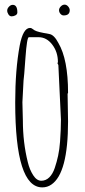

<svg xmlns="http://www.w3.org/2000/svg" viewBox="-20 -793 369 832"><path d="M282.2 -749Q282.2 -726.1 255.9 -726.1Q248 -726.1 241.9 -733.2Q235.8 -740.2 235.8 -748.8Q235.8 -757.3 243.4 -765.1Q251 -772.9 259.8 -772.9Q268.6 -772.9 275.4 -764.9Q282.2 -756.8 282.2 -749ZM55.2 -739.3Q55.2 -772 35.2 -772Q26.4 -772 18.8 -763.9Q11.2 -755.9 11.2 -747.3Q11.2 -738.8 16.6 -730.5Q22 -722.2 30.5 -722.2Q39.1 -722.2 47.1 -726.6Q55.2 -731 55.2 -739.3ZM272.9 -386.2 274.9 -267.1Q274.9 -42 202.6 6.8Q185.1 19 163.1 19Q45.9 19 45.9 -349.1Q45.9 -491.2 65.4 -595.7Q80.1 -671.9 109.9 -671.9Q116.7 -671.9 122.8 -666.5Q128.9 -661.1 139.4 -657.5Q149.9 -653.8 168.2 -650.4Q186.5 -647 194.3 -645.5Q214.4 -642.1 232.9 -606.9Q274.9 -535.6 274.9 -391.1ZM77.1 -350.1 79.1 -271Q79.1 -175.8 100.6 -89.8Q108.4 -57.6 123.8 -33.7Q139.2 -9.8 158.9 -9.8Q178.7 -9.8 193.6 -24.4Q208.5 -39.1 217.3 -65.2Q226.1 -91.3 231.9 -118.4Q237.8 -145.5 240.2 -179.2Q244.1 -232.9 244.1 -274.9L232.9 -511.2L229 -519L231 -523.9Q231 -567.4 206.5 -599.6Q182.1 -631.8 147 -631.8H105Q96.7 -631.8 90.3 -542.7Q84 -453.6 82 -443.8Z"/></svg>

Font: Amatic SC
Style: Regular
Weight: 400
Version: Version 1.004